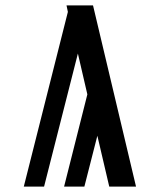

<svg xmlns="http://www.w3.org/2000/svg" viewBox="-20 -690 590 710"><path d="M68 0 231 -646 226 -670H324L483 0H384L340 -188L292 0H217L303 -341L268 -492L143 0Z"/></svg>

Font: Lode Dark Term
Style: Bold
Weight: 700
Monospace: yes
Designer: Belleve Invis
Foundry: Belleve Invis
Version: Version 29.2.0